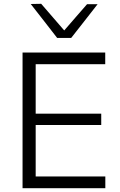

<svg xmlns="http://www.w3.org/2000/svg" viewBox="-20 -989 632 1009"><path d="M98.5 0V-713H533V-651.5H167.5V-391.5H512V-332H167.5V-61.5H533.5V0ZM280.5 -789.5Q246 -834 211.2 -878.8Q176.5 -923.5 141.5 -968L196.5 -969Q227 -933.5 257 -899Q287 -864.5 317.5 -829Q348 -864 377.5 -898.2Q407 -932.5 437.5 -967H493Q458.5 -923 423.8 -878.5Q389 -834 354 -789.5Z"/></svg>

Font: Commissioner Light
Style: Regular
Weight: 300
Designer: Kostas Bartsokas
Foundry: Kostas Bartsokas
Version: Version 1.000; ttfautohint (v1.8.3)